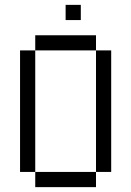

<svg xmlns="http://www.w3.org/2000/svg" viewBox="-20 -770 540 790"><path d="M312.5 -687.5V-750H250V-687.5ZM125 -62.5V0H375V-62.5ZM125 -62.5Q125 -62.5 125 -562.5H62.5Q62.5 -562.5 62.5 -62.5ZM375 -62.5H437.5Q437.5 -62.5 437.5 -562.5H375Q375 -562.5 375 -62.5ZM125 -562.5H375V-625H125Z"/></svg>

Font: Unifont
Style: Regular
Weight: 500
Version: Version 15.1.04